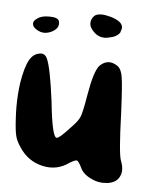

<svg xmlns="http://www.w3.org/2000/svg" viewBox="-42 -627 430 565"><g transform="rotate(5 172.5 -344.5)"><path d="M213.9 -584Q220.7 -590.8 235.4 -590.8Q247.1 -590.8 264.6 -585.9Q298.8 -575.2 298.8 -557.6Q298.8 -556.6 298.8 -554.7Q297.9 -550.8 294.9 -542Q284.2 -528.3 263.7 -525.4Q256.8 -523.4 251 -523.4Q229.5 -523.4 214.8 -541Q205.1 -551.8 205.1 -561.5Q205.1 -562.5 205.1 -563.5Q205.1 -574.2 213.9 -584ZM46.9 -561.5Q58.6 -571.3 81.1 -571.3Q82 -571.3 84 -571.3Q108.4 -571.3 112.3 -560.5Q113.3 -556.6 113.3 -552.7Q113.3 -538.1 94.7 -528.3Q83 -522.5 72.3 -522.5Q60.5 -522.5 49.8 -529.3Q37.1 -537.1 37.1 -545.9Q37.1 -546.9 37.1 -547.9Q37.1 -554.7 46.9 -561.5ZM35.2 -439.5Q45.9 -457 62.5 -460Q65.4 -460.9 68.4 -460.9Q80.1 -460.9 85.9 -449.2Q98.6 -422.9 111.3 -323.2Q122.1 -217.8 135.7 -217.8Q143.6 -217.8 172.9 -250Q195.3 -272.5 200.2 -285.2Q206.1 -298.8 214.8 -351.6Q226.6 -421.9 242.2 -439.5Q267.6 -464.8 297.9 -442.4Q307.6 -432.6 310.5 -413.1Q314.5 -392.6 318.4 -305.7Q322.3 -185.5 330.1 -167Q335.9 -152.3 335.9 -139.6Q335.9 -130.9 332 -122.1Q324.2 -103.5 298.8 -98.6Q291 -97.7 284.2 -97.7Q267.6 -97.7 252 -104.5Q226.6 -115.2 216.8 -132.8Q206.1 -155.3 201.2 -156.2Q197.3 -158.2 180.7 -148.4Q144.5 -122.1 101.6 -131.8Q57.6 -141.6 32.2 -180.7Q19.5 -199.2 16.6 -213.9Q12.7 -228.5 10.7 -267.6Q9.8 -283.2 9.8 -298.8Q9.8 -335 14.6 -369.1Q22.5 -418 35.2 -439.5Z"/></g></svg>

Font: CillaFHscript
Style: Medium
Weight: 400
Designer: Cecilia Bingert
Version: Version 001.000